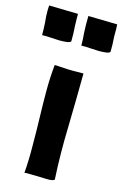

<svg xmlns="http://www.w3.org/2000/svg" viewBox="-173 -813 558 868"><g transform="rotate(15 105.5 -379.5)"><path d="M-52.7 -681.6Q-50.8 -651.4 -50.8 -622.1Q-32.2 -623 -9.8 -621.1Q11.7 -620.1 31.2 -619.1Q50.8 -619.1 65.4 -621.1Q80.1 -623 84 -628.9Q84 -643.6 84 -663.1Q83 -682.6 82 -701.2Q82 -719.7 81.1 -735.4Q81.1 -751 81.1 -756.8Q36.1 -757.8 -54.7 -759.8Q-55.7 -748 -55.7 -737.3Q-55.7 -706.1 -52.7 -681.6ZM129.9 -681.6Q132.8 -651.4 132.8 -622.1Q152.3 -623 173.8 -621.1Q196.3 -620.1 214.8 -619.1Q235.4 -619.1 249 -621.1Q263.7 -623 267.6 -628.9Q267.6 -643.6 267.6 -663.1Q266.6 -682.6 265.6 -701.2Q265.6 -719.7 265.6 -735.4Q264.6 -751 264.6 -756.8Q219.7 -757.8 128.9 -759.8Q127.9 -713.9 129.9 -681.6ZM102.5 -502.9Q80.1 -503.9 67.4 -504.9Q61.5 -504.9 52.7 -505.9Q43 -506.8 39.1 -505.9Q39.1 -505.9 39.1 -504.9Q33.2 -446.3 33.2 -383.8Q33.2 -321.3 35.2 -256.8Q37.1 -193.4 37.1 -127.9Q38.1 -63.5 33.2 0Q40 -2 60.5 -1Q82 0 105.5 0Q121.1 1 134.8 1Q142.6 1 149.4 1Q168.9 0 173.8 -5.9Q167 -127 170.9 -252.9Q173.8 -378.9 174.8 -500Q174.8 -501 174.8 -502.9Q170.9 -502.9 158.2 -502.9Q126 -502 102.5 -502.9Z"/></g></svg>

Font: Londrina Solid
Style: NNS
Weight: 400
Designer: Marcelo Magalhaes
Version: Version 1.002